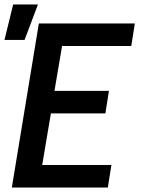

<svg xmlns="http://www.w3.org/2000/svg" viewBox="-20 -840 640 860"><path d="M33 0 154 -735H584L568 -634H258L224 -433H468L452 -332H208L169 -101H479L463 0ZM0 -661 39 -820H150L90 -661Z"/></svg>

Font: Iosevka Extended Oblique
Style: Bold
Weight: 700
Width: 7
Italic angle: -9°
Monospace: yes
Designer: Belleve Invis
Foundry: Belleve Invis
Version: Version 32.5.0; ttfautohint (v1.8.4)